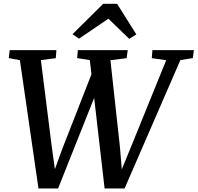

<svg xmlns="http://www.w3.org/2000/svg" viewBox="-20 -1014 1068 1038"><path d="M188 5 87.5 -688.5 27.5 -700 32.5 -743H285L281.5 -699.5L201 -689L259.5 -224L283.5 -50.5L259.5 -51.5L315.5 -206L479.5 -625.5L498.5 -508.5L294 5ZM545.5 5 465.5 -689 397 -700 401 -743H670.5L664.5 -699.5L577 -688.5L628 -223L642.5 -50L619.5 -52.5L685 -212L878.5 -688.5L800.5 -699.5L804 -743H1028L1022.5 -700L955 -689L653.5 5ZM372 -829 538 -993.5H613L717 -828L678.5 -804Q650.5 -831 622.2 -858.5Q594 -886 566 -913Q526.5 -886 486.8 -859Q447 -832 407 -805Z"/></svg>

Font: Merriweather 28pt Medium
Style: Italic
Weight: 500
Italic angle: -7.8°
Version: Version 2.101